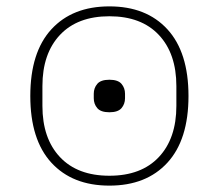

<svg xmlns="http://www.w3.org/2000/svg" viewBox="-20 -570 686 602"><path d="M323 -218Q296 -218 285 -231Q274 -244 274 -262V-276Q274 -294 285 -307Q296 -320 323 -320Q350 -320 361 -307Q372 -294 372 -276V-262Q372 -244 361 -231Q350 -218 323 -218ZM323 -19Q423 -19 478 -77.5Q533 -136 533 -238V-300Q533 -402 478 -460.5Q423 -519 323 -519Q223 -519 168 -460.5Q113 -402 113 -300V-238Q113 -136 168 -77.5Q223 -19 323 -19ZM323 12Q207 12 141 -60Q75 -132 75 -269Q75 -406 141 -478Q207 -550 323 -550Q439 -550 505 -478Q571 -406 571 -269Q571 -132 505 -60Q439 12 323 12Z"/></svg>

Font: IBM Plex Sans Thai ExtraLight
Style: Regular
Weight: 200
Designer: Mike Abbink, Paul van der Laan, Pieter van Rosmalen, Ben Mitchell, Mark Frömberg
Foundry: Bold Monday
Version: Version 1.1